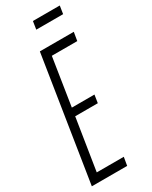

<svg xmlns="http://www.w3.org/2000/svg" viewBox="-223 -893 744 941"><g transform="rotate(-30 148.5 -423.0)"><path d="M-5 0 105 -700H297L289 -652H145L103 -383H231L224 -338H96L50 -47H203L195 0ZM143 -801 150 -846H302L295 -801Z"/></g></svg>

Font: Georama ExtraCondensed Light
Style: Italic
Weight: 300
Width: 2
Italic angle: -9°
Designer: Jean-Baptiste Levee
Foundry: Production Type
Version: Version 1.000